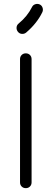

<svg xmlns="http://www.w3.org/2000/svg" viewBox="-20 -946 270 997"><path d="M117 -778 116 -777Q106 -769 93.5 -770Q81 -771 73 -781Q65 -791 66 -803.5Q67 -816 77 -824Q122 -861 146 -909Q151 -920 163 -924Q175 -928 186 -923Q197 -918 201 -906Q205 -894 200 -883Q172 -825 117 -778ZM84 -639Q84 -652 92.5 -660.5Q101 -669 114 -669Q127 -669 135.5 -660.5Q144 -652 144 -639V1Q144 14 135.5 22.5Q127 31 114 31Q101 31 92.5 22.5Q84 14 84 1Z"/></svg>

Font: Beon
Style: Medium
Weight: 500
Designer: BSozoo
Foundry: BSozoo
Version: Version 001.000